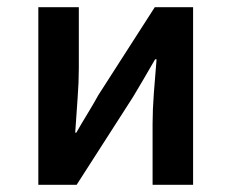

<svg xmlns="http://www.w3.org/2000/svg" viewBox="-20 -511 640 531"><path d="M86 0V-491H198V-322Q198 -284 194.5 -237.5Q191 -191 188 -144H191Q204 -167 222 -196.5Q240 -226 252 -248L408 -491H514V0H402V-169Q402 -207 405.5 -253.5Q409 -300 413 -347H409Q396 -324 378.5 -294.5Q361 -265 348 -243L192 0Z"/></svg>

Font: Source Code Pro Semibold
Style: Regular
Weight: 600
Monospace: yes
Designer: Paul D. Hunt, Teo Tuominen
Foundry: Adobe Systems Incorporated
Version: Version 2.030;PS 1.000;hotconv 16.6.51;makeotf.lib2.5.65220